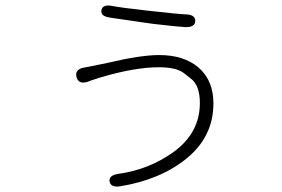

<svg xmlns="http://www.w3.org/2000/svg" viewBox="-20 -640 1040 708"><path d="M423 47Q388 52 384 29Q381 6 417 1Q527 -14 618 -78Q717 -149 717 -260Q717 -325 684 -350Q670 -361 656 -372Q628 -392 565 -392Q478 -392 352 -355Q335 -350 318 -344L305 -339Q270 -327 262 -356Q255 -385 291 -391L342 -401Q359 -404 376 -408Q498 -437 567 -437Q657 -437 711 -392Q767 -344 767 -259Q767 -135 666 -54Q570 23 423 47ZM700 -562Q699 -539 663 -540Q639 -541 545 -552Q527 -555 509 -557L386 -575Q350 -580 354 -602Q358 -625 394 -618Q423 -612 530.5 -600Q638 -588 665 -587Q701 -586 700 -562Z"/></svg>

Font: Resource Han Rounded KR Light
Style: Regular
Weight: 300
Designer: Cyano Hao (round all glyphs); Ryoko NISHIZUKA 西塚涼子 (kana, bopomofo & ideographs); Paul D. Hunt (Latin, Greek & Cyrillic)
Foundry: Cyano Hao
Version: 0.990